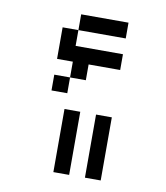

<svg xmlns="http://www.w3.org/2000/svg" viewBox="-74 -562 647 749"><g transform="rotate(10 250.0 -187.5)"><path d="M375 -437.5H187.5V-500H375ZM125 -250H187.5V-187.5H125ZM125 -437.5H187.5V-375H375V-312.5H250V-250H187.5V-312.5H125ZM187.5 -125H250V125H187.5ZM312.5 -125H375V125H312.5Z"/></g></svg>

Font: ChillBitmapSE 16px
Style: Regular
Weight: 400
Designer: Designed by Warren2060
Foundry: ChillType
Version: Version 1.000